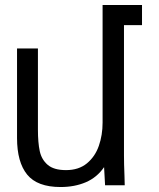

<svg xmlns="http://www.w3.org/2000/svg" viewBox="-20 -745 640 772"><path d="M48.5 -190V-550H132.5V-224Q132.5 -171.5 139.8 -137.5Q147 -103.5 171.8 -82.2Q196.5 -61 245.5 -61Q296.5 -61 329.5 -88.2Q362.5 -115.5 377.5 -158.8Q392.5 -202 392.5 -252V-725H551V-644H478.5V-119Q478.5 -86 480.5 -38Q480.5 -27 481.5 0H402.5L398.5 -73Q370 -31.5 325 -12.2Q280 7 223.5 7Q130 7 89.2 -43Q48.5 -93 48.5 -190Z"/></svg>

Font: JuliaMono
Style: Regular
Weight: 400
Monospace: yes
Designer: cormullion
Foundry: corm
Version: Version 0.055; ttfautohint (v1.8.4)